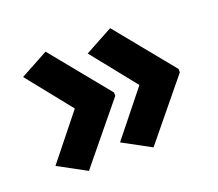

<svg xmlns="http://www.w3.org/2000/svg" viewBox="-85 -619 785 690"><g transform="rotate(-20 307.5 -274.0)"><path d="M575 -267 394 -46 287 -104 423 -274 287 -444 394 -502 575 -280ZM328 -267 147 -46 40 -104 176 -274 40 -444 147 -502 328 -280Z"/></g></svg>

Font: Noto Sans Kayah Li
Style: Bold
Weight: 700
Designer: Monotype Design Team, Sérgio Martins
Foundry: Monotype Imaging Inc.
Version: Version 2.002; ttfautohint (v1.8.4.7-5d5b)